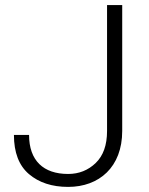

<svg xmlns="http://www.w3.org/2000/svg" viewBox="-20 -731 591 761"><path d="M404.3 -211.9C404.3 -155.8 389.2 -113.8 359.4 -85C329.6 -56.2 293 -41.5 250 -41.5C152.3 -41.5 95.2 -94.2 95.2 -196.3H35.2C35.2 -126.5 55.2 -74.7 94.7 -41C134.3 -7.3 186 9.8 250 9.8C373 9.8 464.4 -68.8 464.4 -211.9V-710.9H404.3Z"/></svg>

Font: Vazirmatn ExtraLight
Style: Regular
Weight: 200
Designer: Saber Rastikerdar
Foundry: Saber Rastikerdar
Version: Version 33.003